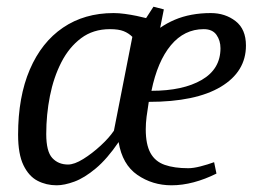

<svg xmlns="http://www.w3.org/2000/svg" viewBox="-20 -544 754 573"><path d="M149 9Q118 9 92 -4.5Q66 -18 50 -51Q34 -84 34 -142Q34 -255 69 -336.5Q104 -418 168 -461.5Q232 -505 319 -505Q335 -505 353 -502.5Q371 -500 388 -496.5Q405 -493 416 -490L438 -524L469 -516L458 -461Q478 -475 501.5 -485Q525 -495 552 -500Q579 -505 609 -505Q652 -505 683 -481Q714 -457 714 -408Q714 -330 639 -285Q564 -240 424 -240Q420 -216 417.5 -196Q415 -176 415 -158Q415 -113 429 -87.5Q443 -62 471.5 -52Q500 -42 542 -42Q557 -42 578.5 -47.5Q600 -53 619 -60L626 -26Q592 -9 558 0Q524 9 492 9Q435 9 390 -22Q345 -53 334 -120Q300 -70 266 -41.5Q232 -13 202 -2Q172 9 149 9ZM183 -53Q202 -53 228.5 -69.5Q255 -86 280.5 -109.5Q306 -133 320 -154L375 -434Q364 -445 349 -451Q334 -457 308 -457Q258 -457 222 -430Q186 -403 163 -358Q140 -313 129 -257.5Q118 -202 118 -144Q118 -92 136 -72.5Q154 -53 183 -53ZM432 -273Q526 -273 582 -305.5Q638 -338 638 -400Q638 -423 626 -440Q614 -457 588 -457Q530 -457 490 -409Q450 -361 432 -273Z"/></svg>

Font: Manuale
Style: Italic
Weight: 400
Italic angle: -11°
Designer: Eduardo Tunni / Pablo Cosgaya
Foundry: Eduardo Tunni / Pablo Cosgaya
Version: Version 1.002